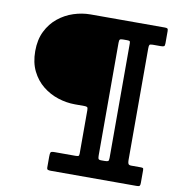

<svg xmlns="http://www.w3.org/2000/svg" viewBox="-95 -837 1006 1074"><g transform="rotate(10 408.0 -300.0)"><path d="M242.5 135Q242.5 146 249.2 148Q256 150 265.5 150H753.5Q766 150 769.5 146Q773 142 773 129.5V57Q773 47 769.2 45.2Q765.5 43.5 755.5 43.5H703.5Q689.5 43.5 686.2 36Q683 28.5 683 16V-618Q683 -634 686 -638.8Q689 -643.5 704.5 -643.5H749.5Q764 -643.5 768.5 -646.8Q773 -650 773 -664V-733Q773 -744.5 769 -747.2Q765 -750 754.5 -750H333Q284.5 -750 236.8 -734.5Q189 -719 149.8 -687.2Q110.5 -655.5 86.8 -607.5Q63 -559.5 63 -494.5Q63 -429.5 86.8 -381.5Q110.5 -333.5 149.8 -302Q189 -270.5 237 -255Q285 -239.5 333 -239.5H386.5Q399 -239.5 403.2 -236.2Q407.5 -233 407.5 -220V27Q407.5 39 403 41.2Q398.5 43.5 386.5 43.5H267.5Q249 43.5 245.8 49Q242.5 54.5 242.5 73ZM576.5 22Q576.5 37.5 571.5 40.5Q566.5 43.5 550.5 43.5H532.5Q518.5 43.5 516.2 37Q514 30.5 514 18V-621Q514 -635.5 517.8 -639.5Q521.5 -643.5 535.5 -643.5H557.5Q568.5 -643.5 572.5 -641.5Q576.5 -639.5 576.5 -629Z"/></g></svg>

Font: Besley Black
Style: Regular
Weight: 900
Designer: Owen Earl
Foundry: indestructible type*
Version: Version 2.001